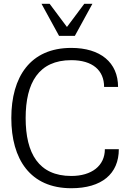

<svg xmlns="http://www.w3.org/2000/svg" viewBox="-20 -987 700 1018"><path d="M358 -54C185 -54 116 -174 116 -361C116 -548 185 -668 358 -668C471 -668 532 -614 532 -526H606C606 -656 512 -733 358 -733C140 -733 40 -579 40 -361C40 -143 140 11 358 11C519 11 610 -65 610 -196H536C536 -108 466 -54 358 -54ZM293 -797H377L470 -967H427L335 -844L243 -967H200Z"/></svg>

Font: Perun Light
Style: Regular
Weight: 300
Foundry: Copyright (c) Stefan Peev, Context Ltd, 2016
Version: Version 1.089